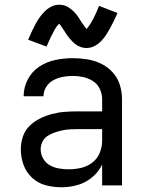

<svg xmlns="http://www.w3.org/2000/svg" viewBox="-20 -784 616 812"><path d="M240 8Q274 8 308 -1.5Q342 -11 369.5 -34Q397 -57 412 -88V0H496V-364Q496 -395 487 -424.5Q478 -454 457 -477.5Q436 -501 408 -514.5Q380 -528 349.5 -533Q319 -538 288 -538Q251 -538 214.5 -530.5Q178 -523 146.5 -502.5Q115 -482 97.5 -448Q80 -414 80 -378V-377H164Q164 -398 175.5 -416.5Q187 -435 206 -445Q225 -455 246 -459Q267 -463 288 -463Q310 -463 332.5 -458Q355 -453 374 -440.5Q393 -428 402.5 -407Q412 -386 412 -364V-313H309Q282 -313 254.5 -311Q227 -309 200.5 -302Q174 -295 149.5 -283Q125 -271 105 -251.5Q85 -232 76.5 -205.5Q68 -179 68 -152Q68 -119 79.5 -87Q91 -55 116 -32Q141 -9 173.5 -0.5Q206 8 240 8ZM270 -68Q250 -68 229.5 -71.5Q209 -75 191 -85Q173 -95 162.5 -113.5Q152 -132 152 -153Q152 -169 159.5 -184.5Q167 -200 181 -209Q195 -218 211 -223.5Q227 -229 243 -232.5Q259 -236 275.5 -237Q292 -238 309 -238H412V-189Q412 -163 402 -138Q392 -113 370.5 -96.5Q349 -80 323 -74Q297 -68 270 -68ZM346 -581Q363 -581 379 -589Q395 -597 407.5 -610Q420 -623 427.5 -634.5Q435 -646 443 -660Q451 -674 459.5 -691.5Q468 -709 477 -729L399 -759Q389 -734 380 -715.5Q371 -697 363 -684.5Q355 -672 346 -661Q342 -666 337.5 -672.5Q333 -679 328.5 -685Q324 -691 320.5 -697Q317 -703 313 -709Q309 -715 304.5 -721Q300 -727 294.5 -732.5Q289 -738 284 -742.5Q279 -747 272 -751.5Q265 -756 259 -758.5Q253 -761 245.5 -762.5Q238 -764 230 -764Q213 -764 197 -756Q181 -748 168.5 -735Q156 -722 148 -711Q140 -700 132 -685.5Q124 -671 116 -654Q108 -637 99 -616L177 -587Q187 -611 196 -629.5Q205 -648 212.5 -661Q220 -674 230 -684Q236 -678 245 -664Q254 -650 260.5 -640Q267 -630 276.5 -619Q286 -608 296 -599.5Q306 -591 319 -586Q332 -581 346 -581Z"/></svg>

Font: Iosevka SS01 Extended
Style: Regular
Weight: 400
Width: 7
Monospace: yes
Designer: Belleve Invis
Foundry: Belleve Invis
Version: Version 3.4.7; ttfautohint (v1.8.3)